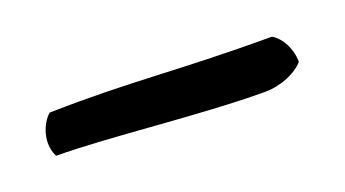

<svg xmlns="http://www.w3.org/2000/svg" viewBox="-26 -409 515 287"><g transform="rotate(-20 232.0 -265.0)"><path d="M38 -241C121 -241 261 -224 364 -224C390 -224 415 -235 427 -249C427 -270 416 -290 402 -298C245 -298 185 -308 51 -305C37 -293 26 -264 38 -241Z"/></g></svg>

Font: Snowfall
Style: Regular
Weight: 400
Designer: Jasper
Foundry: Cannot Into Space Fonts
Version: Version 0.9